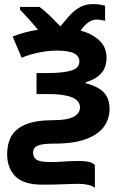

<svg xmlns="http://www.w3.org/2000/svg" viewBox="-20 -694 595 941"><path d="M435 -674Q458 -674 473 -671Q488 -668 495 -666V-592Q489 -594 477 -596Q465 -598 452 -598Q432 -598 412 -583.5Q392 -569 375 -544Q429 -530 465.5 -497Q502 -464 502 -411Q502 -362 474.5 -333Q447 -304 400 -291V-286Q433 -278 459.5 -263.5Q486 -249 501.5 -224.5Q517 -200 517 -159Q517 -114 491 -75.5Q465 -37 405 -13.5Q345 10 242 10Q200 10 178.5 15.5Q157 21 149.5 31Q142 41 142 54Q142 79 160.5 89.5Q179 100 222 100Q258 100 280.5 98.5Q303 97 321.5 96Q340 95 364 95Q400 95 419 100.5Q438 106 445 115V227Q435 217 412 212Q389 207 369 207Q336 207 292 209Q248 211 188 211Q95 211 55 170Q15 129 15 61Q15 10 36 -27Q57 -64 107 -84.5Q157 -105 243 -105Q309 -105 340.5 -121.5Q372 -138 372 -168Q372 -233 217 -233H159V-336H214Q288 -336 328.5 -348Q369 -360 369 -393Q369 -419 343 -432.5Q317 -446 258 -446Q219 -446 173 -437Q127 -428 86 -411L42 -515Q70 -526 100.5 -534.5Q131 -543 166 -548Q145 -574 120.5 -601Q96 -628 78 -647V-660H174Q196 -644 222 -619Q248 -594 276 -565Q295 -588 317 -613.5Q339 -639 368 -656.5Q397 -674 435 -674Z"/></svg>

Font: Noto Sans IKEA
Style: Bold
Weight: 600
Designer: Monotype Design Team
Foundry: Monotype Imaging Inc.
Version: Version 2.001